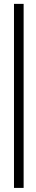

<svg xmlns="http://www.w3.org/2000/svg" viewBox="-20 -754 183 972"><path d="M50.8 -734.4H99.6V197.3H50.8Z"/></svg>

Font: Vancouver Drive
Style: Regular
Weight: 400
Designer: Valery Zaveryaev
Foundry: Cyreal (www.cyreal.org)
Version: Version 1.06